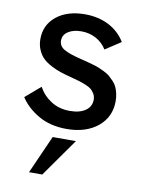

<svg xmlns="http://www.w3.org/2000/svg" viewBox="-83 -560 635 843"><g transform="rotate(10 235.0 -139.0)"><path d="M234 8.5Q162 8.5 109 -22Q56 -52.5 27.5 -97L95 -155Q115 -118 151 -95Q187 -72 235 -72Q279 -72 304.5 -90Q330 -108 330 -138.5Q330 -153 323.2 -164.5Q316.5 -176 308 -183.2Q299.5 -190.5 281.5 -197.8Q263.5 -205 251.5 -208.5Q239.5 -212 215 -218.5Q186.5 -226 166.5 -232.5Q146.5 -239 123.5 -251Q100.5 -263 86.2 -277Q72 -291 62.5 -312.5Q53 -334 53 -360.5Q53 -424 101.2 -462.8Q149.5 -501.5 228 -501.5Q287 -501.5 333.8 -477.8Q380.5 -454 407.5 -409.5L338 -364Q320 -393 290.5 -409Q261 -425 225 -425Q189.5 -425 166.5 -410.2Q143.5 -395.5 143.5 -370Q143.5 -345.5 166.2 -331.8Q189 -318 243 -305Q261.5 -300.5 271.2 -298Q281 -295.5 299 -290.2Q317 -285 327.2 -280.8Q337.5 -276.5 352.8 -269Q368 -261.5 377 -253.8Q386 -246 396.5 -235Q407 -224 412.8 -211.8Q418.5 -199.5 422.2 -183.5Q426 -167.5 426 -149Q426 -78 373.2 -34.8Q320.5 8.5 234 8.5ZM105.5 224 181 54H284.5L164.5 224Z"/></g></svg>

Font: HK Grotesk Medium
Style: Regular
Weight: 500
Designer: Alfredo Marco Pradil
Foundry: Hanken Design Co.
Version: Version 3.001;FEAKit 1.0